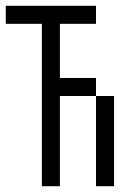

<svg xmlns="http://www.w3.org/2000/svg" viewBox="-20 -645 478 665"><path d="M187.5 -62.5V0H125V-62.5ZM187.5 -125V-62.5H125V-125ZM187.5 -187.5V-125H125V-187.5ZM187.5 -250V-187.5H125V-250ZM187.5 -312.5V-250H125V-312.5ZM187.5 -375V-312.5H125V-375ZM187.5 -437.5V-375H125V-437.5ZM187.5 -500V-437.5H125V-500ZM187.5 -562.5V-500H125V-562.5ZM187.5 -625V-562.5H125V-625ZM125 -625V-562.5H62.5V-625ZM62.5 -625V-562.5H0V-625ZM250 -625V-562.5H187.5V-625ZM312.5 -625V-562.5H250V-625ZM250 -375V-312.5H187.5V-375ZM312.5 -375V-312.5H250V-375ZM375 -312.5V-250H312.5V-312.5ZM375 -250V-187.5H312.5V-250ZM375 -187.5V-125H312.5V-187.5ZM375 -125V-62.5H312.5V-125ZM375 -62.5V0H312.5V-62.5Z"/></svg>

Font: Sudo Var
Style: Regular
Weight: 400
Monospace: yes
Designer: Jens Kutilek
Foundry: Jens Kutilek
Version: Version 0.065;FEAKit 1.0